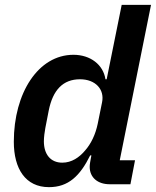

<svg xmlns="http://www.w3.org/2000/svg" viewBox="-20 -760 643 792"><path d="M518 0 537 -99H474L603 -740H482L420 -433H415C406 -493 353 -534 283 -534C138 -534 37 -377 37 -175C37 -64 85 12 182 12C262 12 310 -34 352 -119H357L354 -103C353 -97 350 -83 350 -72C350 -27 384 0 432 0ZM237 -89C188 -89 161 -124 161 -177C161 -193 164 -217 167 -232L181 -304C198 -389 240 -433 310 -433C374 -433 412 -391 401 -338L383 -249C374 -206 356 -167 330 -138C307 -111 276 -89 237 -89Z"/></svg>

Font: Braiins Sans SemiBold
Style: Italic
Weight: 600
Italic angle: -11.31°
Designer: Mike Abbink, Paul van der Laan, Pieter van Rosmalen, Jiri Chlebus, Lubos Buracinsky
Foundry: Bold Monday, Sudetype
Version: Version 1.000;hotconv 1.0.109;makeotfexe 2.5.65596